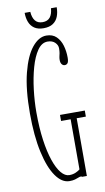

<svg xmlns="http://www.w3.org/2000/svg" viewBox="-94 -883 513 938"><g transform="rotate(-10 162.0 -414.0)"><path d="M172.5 10Q135 10 104.8 -33Q74.5 -76 56.8 -156.5Q39 -237 39 -349Q39 -468.5 59.5 -548.8Q80 -629 113 -669.5Q146 -710 183.5 -710Q214.5 -710 233 -692Q251.5 -674 259.8 -645.8Q268 -617.5 268 -586.5Q268 -566 262.5 -559Q257 -552 248 -552Q239.5 -552 233.5 -559.5Q227.5 -567 227.5 -581Q227.5 -590 229.2 -597.5Q231 -605 232.8 -614.2Q234.5 -623.5 234.5 -638Q234.5 -654 221.2 -667Q208 -680 184.5 -680Q155.5 -680 134.2 -649.2Q113 -618.5 99 -568.8Q85 -519 78 -461Q71 -403 71 -349Q71 -272.5 79.5 -211.5Q88 -150.5 102.8 -107.5Q117.5 -64.5 136.5 -41.8Q155.5 -19 176.5 -19Q195 -19 209.2 -25.5Q223.5 -32 230 -38V-286.5H182.5V-316.5H305.5V-286.5H260V0H236.5Q236 -1 234.2 -1.8Q232.5 -2.5 230.5 -2.5Q225.5 -2.5 218.2 0.5Q211 3.5 200 6.8Q189 10 172.5 10ZM178 -747.5Q150 -747.5 132.5 -759.2Q115 -771 107 -791.5Q99 -812 99 -837.5H127Q129 -808.5 141.5 -793Q154 -777.5 178 -777.5Q202.5 -777.5 215 -793Q227.5 -808.5 229.5 -837.5H258Q258 -812 250 -791.5Q242 -771 224.2 -759.2Q206.5 -747.5 178 -747.5Z"/></g></svg>

Font: Imbue Thin
Style: Regular
Weight: 100
Designer: Tyler Finck
Foundry: Etcetera Type Company
Version: Version 1.102